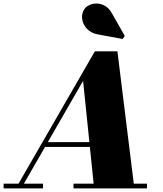

<svg xmlns="http://www.w3.org/2000/svg" viewBox="-70 -1051 910 1071"><path d="M18 0 459 -764.5H585L679.5 0H455L393.5 -600L48 0ZM-50 0V-26.5H170V0ZM340 0V-26.5H750V0ZM181.5 -231.5V-258H510V-231.5ZM614.5 -833.5 476 -859Q436.5 -866.5 414.2 -891.2Q392 -916 388.2 -946.2Q384.5 -976.5 401 -1000.5Q411 -1015 430 -1023.5Q449 -1032 471.8 -1031.2Q494.5 -1030.5 516.2 -1018Q538 -1005.5 553.5 -978L626 -850.5Z"/></svg>

Font: Bodoni Moda 9pt Black
Style: Italic
Weight: 900
Italic angle: -13°
Designer: Owen Earl
Foundry: indestructible type
Version: Version 2.004